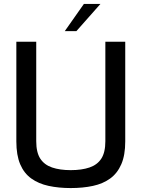

<svg xmlns="http://www.w3.org/2000/svg" viewBox="-20 -949 719 975"><path d="M339 6Q278 6 227 -5Q176 -16 139 -42.5Q102 -69 82.5 -115Q63 -161 63 -231V-737H164V-232Q164 -175 184.5 -143.5Q205 -112 244.5 -98.5Q284 -85 339 -85Q395 -85 434.5 -98.5Q474 -112 494.5 -143.5Q515 -175 515 -232V-737H616V-231Q616 -161 596 -115Q576 -69 539.5 -42.5Q503 -16 452 -5Q401 6 339 6ZM309 -791 406 -929H490L368 -791Z"/></svg>

Font: Exo Thin Medium
Style: Regular
Weight: 500
Version: Version 2.000